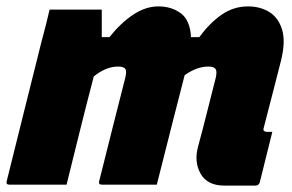

<svg xmlns="http://www.w3.org/2000/svg" viewBox="-41 -577 911 600"><path d="M114 -547H277Q277 -547 277 -532Q277 -517 277 -497Q277 -477 277 -461H301Q336 -505 375 -531Q414 -557 454 -557Q495 -557 524 -535.5Q553 -514 556 -461H582Q614 -505 651.5 -531Q689 -557 734 -557Q772 -557 800.5 -539.5Q829 -522 840.5 -484.5Q852 -447 837 -387Q829 -355 814 -297Q799 -239 783 -177Q781 -171 784 -168Q787 -165 792 -165H810Q800 -126 790.5 -86.5Q781 -47 771 -8Q768 3 757 3H660Q607 3 586 -34Q565 -71 578 -119Q594 -178 607 -230.5Q620 -283 633 -333Q638 -354 632.5 -361.5Q627 -369 610 -369Q574 -369 536 -342Q522 -287 498.5 -195.5Q475 -104 449 0H277Q266 0 269 -11Q291 -100 311 -178.5Q331 -257 350 -332Q356 -355 350.5 -362Q345 -369 328 -369Q290 -369 252 -338Q230 -254 209 -169.5Q188 -85 167 0H-12Q-23 0 -20 -11Q7 -121 34.5 -230Q62 -339 89 -448Q96 -474 102.5 -499.5Q109 -525 114 -547Z"/></svg>

Font: Recursive Sn Lnr St Blk
Style: Italic
Weight: 900
Italic angle: -15°
Version: Version 1.079;hotconv 1.0.112;makeotfexe 2.5.65598; ttfautoh